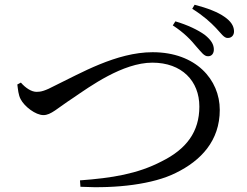

<svg xmlns="http://www.w3.org/2000/svg" viewBox="-20 -820 1040 809"><path d="M857 -583C873 -583 882 -596 881 -614C880 -634 869 -652 843 -673C814 -694 770 -715 719 -730L708 -713C756 -682 785 -651 807 -624C828 -601 840 -582 857 -583ZM940 -660C957 -660 967 -673 966 -690C965 -712 952 -731 926 -749C898 -769 854 -786 800 -800L790 -783C838 -753 867 -726 890 -702C912 -679 924 -659 940 -660ZM53 -464C56 -443 57 -421 67 -402C83 -371 130 -335 163 -335C195 -335 220 -363 289 -408C358 -455 497 -556 622 -556C746 -556 820 -479 820 -371C820 -265 766 -192 661 -140C559 -87 452 -70 317 -60L319 -33C472 -25 626 -44 720 -91C827 -143 906 -227 906 -357C906 -484 806 -600 623 -600C470 -600 317 -510 215 -461C168 -436 152 -433 134 -433C112 -433 87 -450 68 -472Z"/></svg>

Font: Source Han Serif JP Medium
Style: Regular
Weight: 500
Designer: Ryoko NISHIZUKA 西塚涼子 (kana & ideographs); Frank Grießhammer (Latin, Greek & Cyrillic); Wenlong ZHANG 张文龙 (bopomofo); San
Foundry: Adobe Systems Incorporated
Version: Version 1.001;PS 1.001;hotconv 16.6.54;makeotf.lib2.5.65590